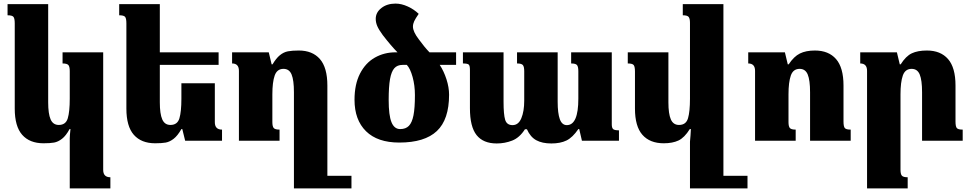

<svg xmlns="http://www.w3.org/2000/svg" viewBox="-20 -783 5394 1068"><path d="M368 -13Q368 -29 372 -65H367Q347 -28 325 -11Q303 6 281 10Q259 14 222 14Q145 14 103.5 -33Q62 -80 62 -179V-653Q62 -680 55 -689Q48 -698 22 -698V-760H248V-214Q248 -150 261.5 -119Q275 -88 307 -88Q346 -88 357 -125Q368 -162 368 -234V-388Q368 -412 360.5 -421Q353 -430 328 -430V-492H554V162Q554 203 594 203V265H368Z M1215 -62V0H1010L994 -65H989Q968 -28 946 -11Q924 6 902 10Q880 14 843 14Q766 14 724.5 -33Q683 -80 683 -179V-653Q683 -680 676 -689Q669 -698 643 -698V-760H869V-492H1196V-422H869V-214Q869 -150 882.5 -119Q896 -88 928 -88Q967 -88 978 -125Q989 -162 989 -234V-320H1175V-103Q1175 -62 1215 -62Z M1935 195V265H1650H1615V-270Q1615 -337 1602 -368.5Q1589 -400 1557 -400Q1521 -400 1508 -363Q1495 -326 1495 -258V-104Q1495 -80 1502.5 -71Q1510 -62 1535 -62V0H1309V-389Q1309 -430 1271 -430V-492H1475L1491 -425H1496Q1516 -459 1537 -476Q1558 -493 1581.5 -497.5Q1605 -502 1642 -502Q1718 -502 1759.5 -454.5Q1801 -407 1801 -307V195Z M2517 -422H2426Q2449 -387 2463.5 -342Q2478 -297 2478 -256Q2478 -118 2410 -54Q2342 10 2201 10Q2080 10 2016 -53Q1952 -116 1952 -228Q1952 -314 1982.5 -373.5Q2013 -433 2065 -462.5Q2117 -492 2180 -492H2191Q2157 -526 2109 -588Q2087 -618 2078.5 -638Q2070 -658 2070 -678Q2070 -714 2101.5 -738.5Q2133 -763 2180 -763Q2213 -763 2248 -747Q2283 -731 2309 -706Q2291 -680 2284 -665Q2277 -650 2277 -635Q2277 -607 2309 -565Q2341 -521 2369 -492H2517ZM2288 -254Q2288 -308 2275 -355Q2262 -402 2243 -422H2219Q2190 -422 2173.5 -403.5Q2157 -385 2149.5 -343Q2142 -301 2142 -227Q2142 -142 2157.5 -103.5Q2173 -65 2206 -65Q2237 -65 2254.5 -83Q2272 -101 2280 -141.5Q2288 -182 2288 -254Z M3383 -492V-91Q3383 -72 3390.5 -65Q3398 -58 3423 -58V0H3217L3202 -65H3197Q3165 -18 3131 -1.5Q3097 15 3047 15Q2996 15 2963 -3Q2930 -21 2911 -64H2900Q2870 -17 2829 -1Q2788 15 2743 15Q2668 15 2631 -31.5Q2594 -78 2594 -181V-395Q2594 -418 2587 -424Q2580 -430 2555 -430V-492H2781V-217Q2781 -146 2790 -116.5Q2799 -87 2831 -87Q2864 -87 2880 -125.5Q2896 -164 2896 -223V-387Q2896 -412 2888.5 -421Q2881 -430 2856 -430V-492H3082V-217Q3082 -153 3094 -120Q3106 -87 3133 -87Q3197 -87 3197 -234V-387Q3197 -411 3190 -420.5Q3183 -430 3157 -430V-492Z M4138 195V265H3982H3818V5L3821 -30Q3823 -54 3823 -65H3817Q3787 -17 3754 -1.5Q3721 14 3672 14Q3595 14 3553.5 -33Q3512 -80 3512 -179V-385Q3512 -412 3505 -421Q3498 -430 3472 -430V-492H3698V-214Q3698 -150 3711.5 -119Q3725 -88 3757 -88Q3796 -88 3807 -125Q3818 -162 3818 -234V-656Q3818 -680 3810.5 -689Q3803 -698 3778 -698V-760H4004V195Z M4712 0H4486V-270Q4486 -337 4473 -368.5Q4460 -400 4428 -400Q4392 -400 4379 -363Q4366 -326 4366 -258V-104Q4366 -80 4373.5 -71Q4381 -62 4406 -62V0H4180V-389Q4180 -430 4142 -430V-492H4346L4362 -425H4367Q4396 -469 4429.5 -485.5Q4463 -502 4513 -502Q4589 -502 4630.5 -454.5Q4672 -407 4672 -307V-107Q4672 -80 4679 -71Q4686 -62 4712 -62Z M5335 0H5109V-270Q5109 -337 5096 -368.5Q5083 -400 5051 -400Q5015 -400 5002 -363Q4989 -326 4989 -258V161Q4989 185 4996.5 194Q5004 203 5029 203V265H4803V-389Q4803 -430 4765 -430V-492H4969L4985 -425H4990Q5019 -471 5052 -486.5Q5085 -502 5136 -502Q5212 -502 5253.5 -454.5Q5295 -407 5295 -307V-107Q5295 -80 5302 -71Q5309 -62 5335 -62Z"/></svg>

Font: Noto Serif Armenian Black
Style: Regular
Weight: 900
Designer: Monotype Design team
Foundry: Monotype Imaging Inc.
Version: Version 1.000